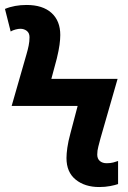

<svg xmlns="http://www.w3.org/2000/svg" viewBox="-25 -744 515 774"><path d="M375 10Q317 10 280 -20Q243 -50 243 -107Q243 -124 246.5 -149Q250 -174 259 -207L288 -317H22L82 -526Q87 -543 90.5 -560Q94 -577 94 -594Q94 -611 83 -619.5Q72 -628 57 -628Q49 -628 37.5 -625Q26 -622 18 -617L-5 -708Q14 -716 36 -720Q58 -724 82 -724Q147 -724 182.5 -692Q218 -660 218 -603Q218 -586 215 -563.5Q212 -541 204 -508L182 -426H449L380 -186Q376 -170 371.5 -153.5Q367 -137 367 -121Q367 -104 377.5 -95Q388 -86 405 -86Q420 -86 431.5 -89Q443 -92 451 -95V-2Q440 2 419.5 6Q399 10 375 10Z"/></svg>

Font: Noto Sans Display SemiBold
Style: Regular
Weight: 600
Designer: Monotype Design Team
Foundry: Monotype Imaging Inc.
Version: Version 2.003